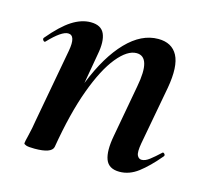

<svg xmlns="http://www.w3.org/2000/svg" viewBox="-69 -478 613 566"><g transform="rotate(15 237.5 -195.0)"><path d="M339 9Q306 9 296.5 -16Q287 -41 296 -89L325 -248Q343 -342 298 -342Q270 -342 239 -304Q208 -266 181 -192.5Q154 -119 136 -12L118 -13Q138 -132 172.5 -218.5Q207 -305 252.5 -352Q298 -399 349 -399Q391 -399 408 -367Q425 -335 413 -267L380 -89Q375 -61 379.5 -51.5Q384 -42 393 -42Q404 -42 417 -52Q430 -62 446 -77Q449 -81 453 -77Q457 -73 454 -69Q423 -32 396 -11.5Q369 9 339 9ZM80 8Q61 8 54 5.5Q47 3 47 0Q47 -4 52.5 -26Q58 -48 62 -74L103 -297Q112 -346 88 -346Q78 -346 63.5 -336Q49 -326 30 -306Q27 -302 23 -306.5Q19 -311 22 -315Q58 -358 87 -376.5Q116 -395 144 -395Q176 -395 186 -372.5Q196 -350 188 -309L136 -12Q131 8 80 8Z"/></g></svg>

Font: Cormorant Garamond Light
Style: Italic
Weight: 300
Italic angle: -10°
Designer: Christian Thalmann (Catharsis Fonts)
Foundry: Catharsis Fonts
Version: Version 4.001